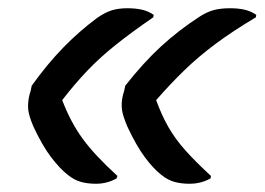

<svg xmlns="http://www.w3.org/2000/svg" viewBox="-20 -533 642 466"><path d="M265 -106 263 -100Q240 -87 213 -87Q193 -87 176.5 -91.5Q160 -96 144 -109Q125 -124 104 -151.5Q83 -179 61 -226Q50 -252 48.5 -267Q47 -282 51 -301Q53 -307 54.5 -313Q56 -319 57 -325Q95 -378 133.5 -417.5Q172 -457 215 -489Q235 -503 251.5 -508Q268 -513 289 -513Q309 -513 324.5 -509.5Q340 -506 353 -497L352 -491Q301 -456 262 -425Q223 -394 192 -361.5Q161 -329 131 -290Q151 -237 180.5 -196.5Q210 -156 265 -106ZM492 -106 491 -100Q468 -87 440 -87Q420 -87 403.5 -91.5Q387 -96 371 -109Q352 -124 331.5 -151.5Q311 -179 289 -226Q278 -252 276 -267Q274 -282 278 -301Q280 -307 281.5 -313Q283 -319 284 -325Q328 -381 371 -420.5Q414 -460 465 -493Q484 -505 500.5 -509Q517 -513 538 -513Q558 -513 573.5 -509.5Q589 -506 602 -497L601 -491Q544 -457 502.5 -426Q461 -395 427.5 -362.5Q394 -330 359 -290Q372 -254 388.5 -225Q405 -196 430 -168Q455 -140 492 -106Z"/></svg>

Font: Recursive Sn Csl St Med
Style: Italic
Weight: 500
Italic angle: -15°
Version: Version 1.079;hotconv 1.0.112;makeotfexe 2.5.65598; ttfautoh